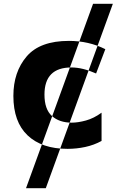

<svg xmlns="http://www.w3.org/2000/svg" viewBox="-20 -780 640 1019"><path d="M118 219 474 -760H579L223 219ZM339 10Q386 10 432.5 0Q479 -10 519 -32V-182Q478 -152 436 -140.5Q394 -129 361 -129Q295 -129 255.5 -164.5Q216 -200 216 -278Q216 -422 359 -422Q418 -422 490 -390L539 -519Q451 -563 346 -563Q192 -563 121.5 -480.5Q51 -398 51 -271Q51 -133 126.5 -61.5Q202 10 339 10Z"/></svg>

Font: Noto Sans Mono Extra
Style: Regular
Weight: 800
Designer: Monotype Design Team
Foundry: Monotype Imaging Inc.
Version: Version 1.900